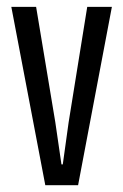

<svg xmlns="http://www.w3.org/2000/svg" viewBox="-20 -543 361 563"><path d="M112.8 0 13.2 -522.9H85.9L142.1 -185.1L160.2 -61H164.1L181.2 -184.1L235.8 -522.9H308.1L209 0Z"/></svg>

Font: Lumene Sans Condensed
Style: Regular
Weight: 400
Width: 3
Designer: Deni Anggara
Version: Version 1.003;Glyphs 3.1.2 (3151)